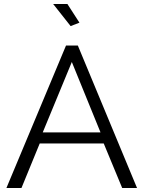

<svg xmlns="http://www.w3.org/2000/svg" viewBox="-20 -937 716 957"><path d="M245 -917 332 -807 376 -824 316 -917ZM309 -710 12 0H87L178 -222H497L589 0H663L368 -710ZM481 -277H193L338 -628Z"/></svg>

Font: FIGSv2-sans-serif
Style: Regular
Weight: 400
Designer: Matt McInerney, Pablo Impallari, Rodrigo Fuenzalida,Mirko Velimirovic
Foundry: Matt McInerney, Pablo Impallari, Rodrigo Fuenzalida
Version: Version 4.021;hotconv 1.0.109;makeotfexe 2.5.65596